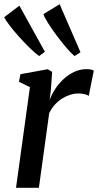

<svg xmlns="http://www.w3.org/2000/svg" viewBox="-28 -891 465 911"><path d="M48 0 114 -477.5 62 -503 69 -539 198.5 -562.5 219.5 -550 213 -461 207.5 -416Q216 -440.5 232.5 -466.5Q249 -492.5 272 -514.2Q295 -536 323.2 -549.5Q351.5 -563 384 -563Q394 -563 403.5 -561Q413 -559 417 -555.5L393 -436Q388 -440 375.2 -443.8Q362.5 -447.5 343.5 -447.5Q324.5 -447.5 304.8 -441.2Q285 -435 266.2 -423.2Q247.5 -411.5 232 -394Q216.5 -376.5 205.5 -354.5L156.5 0ZM157.5 -625Q139.5 -638 113.8 -663Q88 -688 62.2 -716.8Q36.5 -745.5 17.2 -770.8Q-2 -796 -8 -809.5L64 -864L185 -645.5ZM325.5 -625Q308 -639.5 285 -666.8Q262 -694 239 -725Q216 -756 199.2 -782.8Q182.5 -809.5 178 -824L255 -871L354 -643Z"/></svg>

Font: Merriweather 28pt Medium
Style: Italic
Weight: 500
Italic angle: -7.8°
Version: Version 2.101